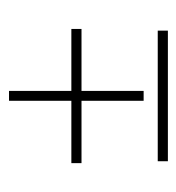

<svg xmlns="http://www.w3.org/2000/svg" viewBox="-2 -536 408 445"><g transform="rotate(-90 202.5 -313.0)"><path d="M191.9 -184.6V-328.6H47.4V-352.1H191.9V-496.6H214.8V-352.1H358.4V-328.6H214.8V-184.6ZM51.8 -128.4V-151.9H354.5V-128.4Z"/></g></svg>

Font: Imbue
Style: Regular
Weight: 400
Designer: Tyler Finck
Foundry: Etcetera Type Company
Version: Version 0.910